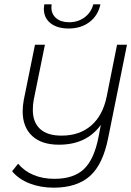

<svg xmlns="http://www.w3.org/2000/svg" viewBox="-20 -687 608 889"><path d="M568 -480 481 -49Q457 74 396.5 128Q336 182 228 182Q168 182 117.5 162.5Q67 143 36 106L64 71Q92 105 135 123Q178 141 232 141Q321 141 368.5 96Q416 51 436 -52L447 -109Q381 -17 253 -17Q172 -17 128.5 -58Q85 -99 85 -171Q85 -196 90 -224L142 -480H188L136 -224Q132 -203 132 -178Q132 -121 165.5 -90Q199 -59 265 -59Q348 -59 402 -105.5Q456 -152 474 -240L522 -480ZM183 -647Q183 -652 185 -667H219Q218 -662 218 -652Q218 -622 240 -603Q262 -584 300 -584Q341 -584 371.5 -606.5Q402 -629 412 -667H445Q434 -615 394.5 -585Q355 -555 298 -555Q245 -555 214 -579.5Q183 -604 183 -647Z"/></svg>

Font: Montserrat Ace
Style: Light Italic
Weight: 300
Italic angle: -11.3°
Designer: Julieta Ulanovsky
Foundry: Julieta Ulanovsky
Version: Version 1